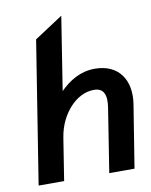

<svg xmlns="http://www.w3.org/2000/svg" viewBox="-77 -714 606 771"><g transform="rotate(-10 226.5 -328.0)"><path d="M122 0 149 -171C157 -224 180 -265 206 -293C230 -319 264 -340 303 -340C343 -340 355 -311 347 -260L306 0H409L450 -256C465 -352 419 -423 321 -423C262 -423 216 -394 179 -357L226 -656L110 -580L18 0Z"/></g></svg>

Font: Charger Pro
Style: BlkNarObl
Weight: 900
Designer: Jasper
Foundry: Cannot Into Space Fonts
Version: Version 1.09